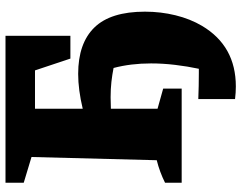

<svg xmlns="http://www.w3.org/2000/svg" viewBox="-112 -586 899 716"><g transform="rotate(-90 338.0 -227.5)"><path d="M15 0V-62Q55 -82 99 -93L111 -560L15 -589V-657H563V-415H478L434 -547H291V-369Q362 -386 421 -386Q535 -386 594 -325.5Q653 -265 653 -137Q653 -78 639.5 -23Q626 32 600 76Q525 202 374 202Q351 202 327 199V62Q352 63 376 63.5Q400 64 424 64Q432 64 440 64Q449 22 454.5 -24Q460 -70 460 -114Q460 -190 443 -254Q418 -259 391.5 -262Q365 -265 334 -265Q313 -265 291 -264V-90L366 -69V0Z"/></g></svg>

Font: Piazzolla ExtraBold
Style: Regular
Weight: 800
Designer: Juan Pablo del Peral
Foundry: Huerta Tipografica
Version: Version 1.330